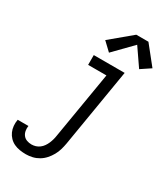

<svg xmlns="http://www.w3.org/2000/svg" viewBox="-283 -874 1038 1190"><g transform="rotate(30 235.5 -279.0)"><path d="M105 213Q83 213 61 209.5Q39 206 20 197Q1 188 -13.5 173Q-28 158 -36.5 139Q-45 120 -47 98Q-49 76 -45 54Q-45 54 -45 53.5Q-45 53 -45 53H32Q32 53 32 53Q32 53 32 53Q29 70 32 87.5Q35 105 45 118Q55 131 71 137Q87 143 105 143Q120 143 134.5 138.5Q149 134 161.5 124.5Q174 115 183 102Q192 89 198 75Q204 61 208 46.5Q212 32 214 18L294 -460H163V-530H384L291 29Q287 52 280.5 74.5Q274 97 262 118.5Q250 140 233.5 158.5Q217 177 196 189.5Q175 202 151.5 207.5Q128 213 105 213ZM237 -590 178 -646 328 -771H415L519 -641L450 -595L364 -720Z"/></g></svg>

Font: Iosevka Slab
Style: Italic
Weight: 400
Italic angle: -9°
Monospace: yes
Designer: Belleve Invis
Foundry: Belleve Invis
Version: Version 11.1.0; ttfautohint (v1.8.3)